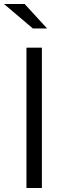

<svg xmlns="http://www.w3.org/2000/svg" viewBox="-44 -938 317 958"><path d="M88 0V-700H165V0ZM120 -796 -24 -918H79L191 -796Z"/></svg>

Font: Red Hat Text VF
Style: Regular
Weight: 300
Designer: Pentagram, MCKL
Foundry: Pentagram, MCKL
Version: Version 1.023